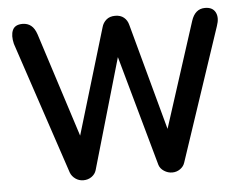

<svg xmlns="http://www.w3.org/2000/svg" viewBox="-44 -600 820 652"><g transform="rotate(-5 366.0 -273.5)"><path d="M215 0Q200 0 188 -8.5Q176 -17 171 -30L20 -482Q13 -511 21 -529Q29 -547 55 -547Q72 -547 84 -537.5Q96 -528 103 -507L233 -102H202L325 -512Q329 -527 340.5 -537Q352 -547 371 -547Q389 -547 400.5 -537.5Q412 -528 416 -512L522 -122H506L630 -507Q643 -547 677 -547Q703 -547 712.5 -528.5Q722 -510 712 -482L561 -30Q557 -17 545 -8.5Q533 0 518 0Q503 0 490 -8.5Q477 -17 473 -30L363 -424H373L259 -30Q255 -17 243 -8.5Q231 0 215 0Z"/></g></svg>

Font: Comfortaa SemiBold
Style: Regular
Weight: 600
Designer: Johan Aakerlund
Foundry: Johan Aakerlund
Version: Version 3.104; ttfautohint (v1.8.1.43-b0c9)